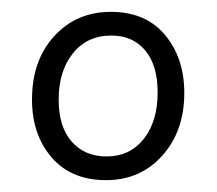

<svg xmlns="http://www.w3.org/2000/svg" viewBox="-20 -770 366 324"><path d="M167 -750Q226 -750 258.5 -711Q291 -672 291 -613Q291 -549 254 -507.5Q217 -466 159 -466Q100 -466 67 -504.5Q34 -543 34 -602Q34 -668 71.5 -709Q109 -750 167 -750ZM160 -506Q199 -506 222.5 -535.5Q246 -565 246 -614Q246 -660 225 -685Q204 -710 168 -710Q127 -710 103 -680Q79 -650 79 -602Q79 -556 101 -531Q123 -506 160 -506Z"/></svg>

Font: Livvic Light
Style: Regular
Weight: 300
Designer: Jacques Le Bailly, Baron von Fonthausen
Version: Version 1.001; ttfautohint (v1.8.2)